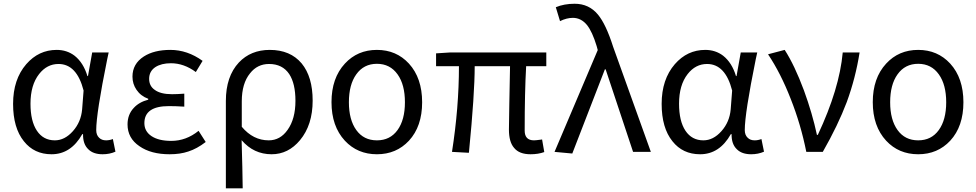

<svg xmlns="http://www.w3.org/2000/svg" viewBox="-20 -810 5208 1024"><path d="M254.9 12.7Q162.1 12.7 107.4 -56.6Q49.8 -127.9 49.8 -255.9Q49.8 -386.7 120.1 -467.8Q186.5 -543.9 282.2 -543.9Q336.9 -543.9 377.9 -512.7Q424.8 -475.6 446.3 -404.3H449.2L471.7 -530.3H559.6Q557.6 -518.6 551.8 -494.1Q493.2 -205.1 493.2 -116.2Q493.2 -89.8 508.8 -75.2Q522.5 -61.5 545.9 -61.5Q563.5 -61.5 582 -68.4L595.7 -1Q564.5 12.7 527.3 12.7Q477.5 12.7 451.2 -13.7Q421.9 -41 422.9 -94.7H418.9Q358.4 12.7 254.9 12.7ZM272.5 -61.5Q325.2 -61.5 368.7 -110.4Q412.1 -159.2 418 -226.6L425.8 -327.1Q389.6 -468.8 292 -468.8Q230.5 -468.8 188.5 -415Q142.6 -356.4 142.6 -256.8Q142.6 -164.1 176.8 -112.8Q210.9 -61.5 272.5 -61.5Z M884.8 12.7Q785.2 12.7 723.6 -30.3Q660.2 -73.2 660.2 -146.5Q660.2 -199.2 693.4 -234.4Q721.7 -265.6 770.5 -278.3V-283.2Q730.5 -297.9 708 -331.1Q686.5 -362.3 686.5 -401.4Q686.5 -469.7 747.1 -508.8Q801.8 -543.9 888.7 -543.9Q979.5 -543.9 1060.5 -485.4L1024.4 -425.8Q960.9 -472.7 891.6 -472.7Q840.8 -472.7 808.6 -452.1Q775.4 -429.7 775.4 -389.6Q775.4 -351.6 804.7 -331.1Q835.9 -307.6 897.5 -307.6Q924.8 -307.6 962.9 -310.5V-241.2Q918 -244.1 880.9 -244.1Q750 -244.1 750 -153.3Q750 -109.4 788.1 -84Q826.2 -58.6 893.6 -58.6Q972.7 -58.6 1039.1 -112.3L1077.1 -52.7Q1030.3 -16.6 984.4 -2Q941.4 12.7 884.8 12.7Z M1184.6 194.3V-271.5Q1184.6 -402.3 1253.9 -476.6Q1317.4 -543.9 1418.9 -543.9Q1528.3 -543.9 1588.9 -471.7Q1647.5 -400.4 1647.5 -273.4Q1647.5 -143.6 1580.1 -62.5Q1517.6 12.7 1428.7 12.7Q1333 12.7 1268.6 -62.5Q1273.4 94.7 1274.4 194.3ZM1413.1 -61.5Q1474.6 -61.5 1513.7 -117.2Q1555.7 -175.8 1555.7 -272.5Q1555.7 -364.3 1522.5 -415Q1486.3 -468.8 1415 -468.8Q1352.5 -468.8 1313.5 -418.9Q1269.5 -365.2 1269.5 -269.5V-133.8Q1330.1 -61.5 1413.1 -61.5Z M1819.3 -59.6Q1748 -136.7 1748 -265.1Q1748 -393.6 1819.3 -470.7Q1886.7 -543.9 1990.2 -543.9Q2093.8 -543.9 2161.1 -470.7Q2231.4 -393.6 2231.4 -264.6Q2231.4 -135.7 2161.1 -59.6Q2093.8 12.7 1990.2 12.7Q1886.7 12.7 1819.3 -59.6ZM2100.6 -413.1Q2060.5 -469.7 1990.2 -469.7Q1919.9 -469.7 1879.9 -413.1Q1840.8 -358.4 1840.8 -264.6Q1840.8 -170.9 1880.4 -116.2Q1919.9 -61.5 1990.2 -61.5Q2060.5 -61.5 2100.1 -116.2Q2139.6 -170.9 2139.6 -264.6Q2139.6 -358.4 2100.6 -413.1Z M2809.6 12.7Q2749 12.7 2721.7 -21.5Q2694.3 -52.7 2694.3 -119.1Q2694.3 -145.5 2696.3 -252.9Q2699.2 -394.5 2700.2 -457H2511.7Q2511.7 -309.6 2481.4 -1Q2480.5 2.9 2480.5 4.9L2390.6 0Q2427.7 -236.3 2427.7 -457H2305.7V-525.4L2381.8 -530.3H2893.6V-457H2786.1Q2778.3 -318.4 2778.3 -113.3Q2778.3 -61.5 2828.1 -61.5Q2836.9 -61.5 2866.2 -65.4Q2869.1 -66.4 2871.1 -66.4L2882.8 1Q2850.6 12.7 2809.6 12.7Z M3032.2 8.8 2937.5 0 3168 -543 3162.1 -564.5Q3138.7 -641.6 3110.4 -676.8Q3079.1 -714.8 3035.2 -714.8Q3002 -714.8 2966.8 -697.3L2944.3 -771.5Q2988.3 -790 3044.9 -790Q3121.1 -790 3168.9 -732.4Q3211.9 -680.7 3250 -560.5L3451.2 0H3356.4L3210 -440.4H3206.1Z M3713.9 12.7Q3621.1 12.7 3566.4 -56.6Q3508.8 -127.9 3508.8 -255.9Q3508.8 -386.7 3579.1 -467.8Q3645.5 -543.9 3741.2 -543.9Q3795.9 -543.9 3836.9 -512.7Q3883.8 -475.6 3905.3 -404.3H3908.2L3930.7 -530.3H4018.6Q4016.6 -518.6 4010.7 -494.1Q3952.1 -205.1 3952.1 -116.2Q3952.1 -89.8 3967.8 -75.2Q3981.4 -61.5 4004.9 -61.5Q4022.5 -61.5 4041 -68.4L4054.7 -1Q4023.4 12.7 3986.3 12.7Q3936.5 12.7 3910.2 -13.7Q3880.9 -41 3881.8 -94.7H3877.9Q3817.4 12.7 3713.9 12.7ZM3731.4 -61.5Q3784.2 -61.5 3827.6 -110.4Q3871.1 -159.2 3877 -226.6L3884.8 -327.1Q3848.6 -468.8 3751 -468.8Q3689.5 -468.8 3647.5 -415Q3601.6 -356.4 3601.6 -256.8Q3601.6 -164.1 3635.7 -112.8Q3669.9 -61.5 3731.4 -61.5Z M4280.3 0Q4251 -146.5 4197.3 -282.2Q4143.6 -419.9 4076.2 -520.5L4165 -543.9Q4217.8 -461.9 4267.6 -328.1Q4312.5 -205.1 4336.9 -90.8H4341.8Q4457 -335.9 4474.6 -530.3H4564.5Q4543 -393.6 4496.1 -265.6Q4449.2 -141.6 4368.2 0Z M4706.1 -59.6Q4634.8 -136.7 4634.8 -265.1Q4634.8 -393.6 4706.1 -470.7Q4773.4 -543.9 4877 -543.9Q4980.5 -543.9 5047.9 -470.7Q5118.2 -393.6 5118.2 -264.6Q5118.2 -135.7 5047.9 -59.6Q4980.5 12.7 4877 12.7Q4773.4 12.7 4706.1 -59.6ZM4987.3 -413.1Q4947.3 -469.7 4877 -469.7Q4806.6 -469.7 4766.6 -413.1Q4727.5 -358.4 4727.5 -264.6Q4727.5 -170.9 4767.1 -116.2Q4806.6 -61.5 4877 -61.5Q4947.3 -61.5 4986.8 -116.2Q5026.4 -170.9 5026.4 -264.6Q5026.4 -358.4 4987.3 -413.1Z"/></svg>

Font: Bpmf GenYo Gothic R
Style: R
Weight: 400
Foundry: But Ko
Version: Version 1.320